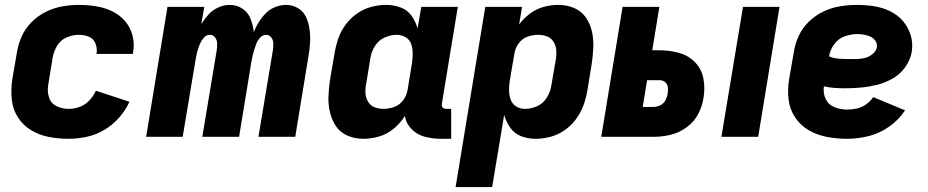

<svg xmlns="http://www.w3.org/2000/svg" viewBox="-20 -558 3784 783"><path d="M260 8Q296 8 333.5 0Q371 -8 405 -28Q439 -48 465.5 -78Q492 -108 508 -143L371 -188Q361 -166 344 -148Q327 -130 304.5 -122Q282 -114 260 -114Q233 -114 210 -125.5Q187 -137 179.5 -162Q172 -187 177 -214L195 -324Q199 -348 213 -371.5Q227 -395 252 -405.5Q277 -416 301 -416Q323 -416 342 -408.5Q361 -401 369 -381.5Q377 -362 374 -341L373 -338H522Q523 -342 523 -345Q529 -381 520 -414.5Q511 -448 489 -473Q467 -498 436.5 -512.5Q406 -527 371.5 -532.5Q337 -538 301 -538Q268 -538 234 -532Q200 -526 167.5 -510Q135 -494 109 -468Q83 -442 68.5 -409.5Q54 -377 49 -344L30 -234Q24 -193 28 -152.5Q32 -112 53 -79.5Q74 -47 107 -27Q140 -7 179.5 0.5Q219 8 260 8Z M576 0H725L776 -305Q778 -318 780.5 -330.5Q783 -343 787 -356Q791 -369 796.5 -381.5Q802 -394 812 -405Q822 -416 835 -416Q849 -416 857 -405.5Q865 -395 865.5 -381.5Q866 -368 864 -354L805 0H955L1005 -305Q1007 -318 1010 -330.5Q1013 -343 1017 -356Q1021 -369 1026 -381.5Q1031 -394 1041.5 -405Q1052 -416 1065 -416Q1078 -416 1086 -405.5Q1094 -395 1094.5 -381.5Q1095 -368 1093 -354L1034 0H1184L1238 -329Q1243 -357 1244.5 -384Q1246 -411 1242.5 -437.5Q1239 -464 1228.5 -487.5Q1218 -511 1195.5 -524.5Q1173 -538 1146 -538Q1125 -538 1103 -529.5Q1081 -521 1064.5 -504.5Q1048 -488 1035.5 -468Q1023 -448 1015 -427Q1012 -455 1002 -481Q992 -507 969 -522.5Q946 -538 917 -538Q894 -538 871 -528Q848 -518 831 -499.5Q814 -481 801 -460L813 -530H663Z M1462 8Q1494 8 1526.5 -1.5Q1559 -11 1586 -33.5Q1613 -56 1631 -85Q1636 -54 1659 -31Q1682 -8 1713.5 0Q1745 8 1779 8H1820V-114H1799Q1794 -114 1789 -116.5Q1784 -119 1782.5 -124Q1781 -129 1782 -135L1847 -530H1698L1683 -442Q1675 -470 1658.5 -493.5Q1642 -517 1614 -527.5Q1586 -538 1555 -538Q1525 -538 1494.5 -530Q1464 -522 1437 -503.5Q1410 -485 1390.5 -459Q1371 -433 1360.5 -403.5Q1350 -374 1345 -344L1326 -234Q1321 -200 1319.5 -166.5Q1318 -133 1325.5 -101Q1333 -69 1350.5 -43Q1368 -17 1398 -4.5Q1428 8 1462 8ZM1544 -114Q1525 -114 1508 -120.5Q1491 -127 1481.5 -142.5Q1472 -158 1470.5 -176.5Q1469 -195 1473 -214L1491 -324Q1495 -348 1509.5 -371Q1524 -394 1548.5 -405Q1573 -416 1598 -416Q1618 -416 1634.5 -406Q1651 -396 1657 -378Q1663 -360 1663 -340Q1663 -320 1660 -300L1642 -190Q1638 -168 1624 -149Q1610 -130 1588 -122Q1566 -114 1544 -114Z M1838 205H1987L2036 -89Q2044 -61 2061 -37Q2078 -13 2105.5 -2.5Q2133 8 2164 8Q2194 8 2224.5 0Q2255 -8 2282 -26.5Q2309 -45 2328.5 -71.5Q2348 -98 2359 -127.5Q2370 -157 2375 -187L2393 -297Q2398 -330 2399.5 -364Q2401 -398 2394 -429.5Q2387 -461 2369 -487Q2351 -513 2321 -525.5Q2291 -538 2257 -538Q2227 -538 2197.5 -530Q2168 -522 2142 -503Q2116 -484 2097 -458L2109 -530H1959ZM2121 -114Q2101 -114 2085 -124Q2069 -134 2062.5 -152Q2056 -170 2056 -190Q2056 -210 2059 -230L2078 -340Q2081 -362 2095.5 -381.5Q2110 -401 2131.5 -408.5Q2153 -416 2175 -416Q2194 -416 2211 -409.5Q2228 -403 2237.5 -387.5Q2247 -372 2248.5 -353.5Q2250 -335 2247 -317L2228 -207Q2224 -182 2209.5 -159Q2195 -136 2170.5 -125Q2146 -114 2121 -114Z M2922 0H3072L3159 -530H3010ZM2432 0H2645Q2679 0 2713.5 -8Q2748 -16 2779 -38Q2810 -60 2827 -92.5Q2844 -125 2849 -159Q2856 -199 2848.5 -238Q2841 -277 2814 -304.5Q2787 -332 2748.5 -342.5Q2710 -353 2670 -353H2640L2669 -530H2519ZM2601 -122 2619 -231H2670Q2683 -231 2692.5 -223Q2702 -215 2703.5 -202.5Q2705 -190 2703 -177Q2701 -163 2694 -149.5Q2687 -136 2673 -129Q2659 -122 2645 -122Z M3435 8Q3478 8 3522.5 -3Q3567 -14 3606 -41.5Q3645 -69 3671 -108L3541 -162Q3529 -144 3511.5 -132Q3494 -120 3474 -115.5Q3454 -111 3435 -111Q3408 -111 3383 -121Q3358 -131 3347 -155Q3336 -179 3340 -206Q3361 -201 3382.5 -199.5Q3404 -198 3426 -198Q3459 -198 3491.5 -201Q3524 -204 3556.5 -212Q3589 -220 3620 -237.5Q3651 -255 3671.5 -284Q3692 -313 3698 -345Q3704 -381 3694 -414Q3684 -447 3662.5 -472Q3641 -497 3610.5 -512Q3580 -527 3545.5 -532.5Q3511 -538 3476 -538Q3442 -538 3407 -532.5Q3372 -527 3339 -511.5Q3306 -496 3279 -470Q3252 -444 3237 -411Q3222 -378 3217 -344L3198 -234Q3191 -192 3196 -151.5Q3201 -111 3223 -78.5Q3245 -46 3279 -26.5Q3313 -7 3353 0.5Q3393 8 3435 8ZM3448 -317Q3425 -317 3402.5 -318.5Q3380 -320 3361 -328Q3365 -354 3381.5 -377Q3398 -400 3424 -409.5Q3450 -419 3476 -419Q3490 -419 3504 -416.5Q3518 -414 3530 -408.5Q3542 -403 3550 -391.5Q3558 -380 3556 -366Q3553 -350 3539.5 -338.5Q3526 -327 3510 -322.5Q3494 -318 3478.5 -317.5Q3463 -317 3448 -317Z"/></svg>

Font: Iosevka Sparkle Heavy
Style: Italic
Weight: 900
Italic angle: -9°
Designer: Belleve Invis
Foundry: Belleve Invis
Version: Version 4.5.0; ttfautohint (v1.8.3)